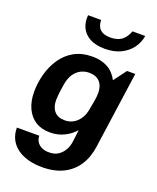

<svg xmlns="http://www.w3.org/2000/svg" viewBox="-166 -837 916 1120"><g transform="rotate(20 292.0 -276.5)"><path d="M233 186Q185 186 145.5 175Q106 164 77 142.5Q48 121 32.5 90Q17 59 17 19H156Q156 38 165.5 54.5Q175 71 194.5 81Q214 91 242 91Q277 91 300 75Q323 59 336 34.5Q349 10 352 -17L361 -90Q334 -59 294.5 -39.5Q255 -20 206 -20Q154 -20 117 -43.5Q80 -67 60 -110.5Q40 -154 40 -212Q40 -268 55 -323Q70 -378 100.5 -423Q131 -468 178.5 -494.5Q226 -521 292 -521Q346 -521 386 -499Q426 -477 449 -432L508 -511H559L492 -36Q483 32 450.5 82Q418 132 363.5 159Q309 186 233 186ZM263 -116Q307 -116 337.5 -144.5Q368 -173 377 -217Q383 -248 388.5 -279.5Q394 -311 394 -332Q394 -376 371 -401Q348 -426 305 -426Q278 -426 254 -414Q230 -402 213 -377.5Q196 -353 189 -314Q182 -272 179.5 -247.5Q177 -223 177 -211Q177 -167 199 -141.5Q221 -116 263 -116ZM341 -588Q284 -588 247.5 -608Q211 -628 195 -662Q179 -696 183 -739H264Q265 -699 286 -680Q307 -661 348 -661Q392 -661 418 -680Q444 -699 459 -739H538Q531 -696 505.5 -662Q480 -628 438.5 -608Q397 -588 341 -588Z"/></g></svg>

Font: Chivo SemiBold
Style: Italic
Weight: 600
Italic angle: -8.05°
Designer: Hector Gatti
Foundry: Omnibus-Type
Version: Version 2.002